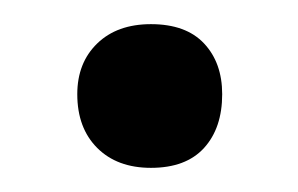

<svg xmlns="http://www.w3.org/2000/svg" viewBox="-20 -128 247 159"><path d="M105 11Q77 11 60.5 -5.5Q44 -22 44 -50Q44 -76 60.5 -92Q77 -108 105 -108Q134 -108 149 -92Q164 -76 164 -50Q164 -22 149 -5.5Q134 11 105 11Z"/></svg>

Font: Cormorant Infant Light
Style: Bold
Weight: 700
Version: Version 4.001